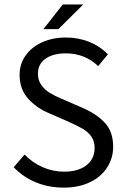

<svg xmlns="http://www.w3.org/2000/svg" viewBox="-20 -838 568 870"><path d="M271 -60.1Q313.5 -60.1 344.5 -73.2Q375.5 -86.4 392.1 -110.4Q408.7 -134.3 408.7 -166.5Q408.7 -198.2 394 -219Q379.4 -239.7 357.7 -252.7Q335.9 -265.6 294.4 -284.7L200.7 -325.7Q145 -349.1 106.9 -391.6Q68.8 -434.1 68.8 -499.5Q68.8 -548.3 96.2 -586.7Q123.5 -625 171.1 -646.5Q218.8 -668 277.8 -668Q335.4 -668 384.5 -648.2Q433.6 -628.4 468.8 -591.8L424.8 -538.6Q364.3 -596.2 277.8 -596.2Q220.7 -596.2 186.3 -572Q151.9 -547.9 151.9 -503.9Q151.9 -474.6 167 -453.1Q182.1 -431.6 204.8 -417.7Q227.5 -403.8 259.8 -390.1L353.5 -349.6Q419.4 -320.8 456.1 -280.5Q492.7 -240.2 492.7 -173.3Q492.7 -121.1 465.3 -78.9Q438 -36.6 387.2 -12.2Q336.4 12.2 269 12.2Q200.7 12.2 143.1 -11.5Q85.4 -35.2 42 -80.1L91.3 -137.7Q127.4 -100.6 173.6 -80.3Q219.7 -60.1 271 -60.1ZM176.8 -706.1 264.6 -817.9H357.4L244.6 -706.1Z"/></svg>

Font: Varta
Style: Regular
Weight: 400
Designer: Joana Correia, Viktoriya Grabowska, Eben Sorkin
Foundry: Sorkin Type
Version: Version 1.002; ttfautohint (v1.3) -l 8 -r 24 -G 200 -x 12 -H